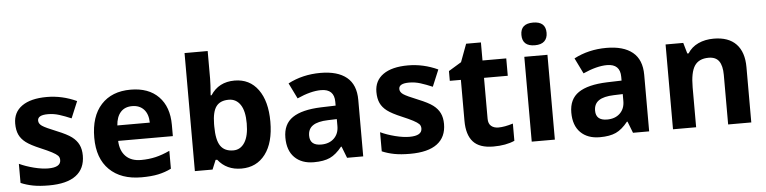

<svg xmlns="http://www.w3.org/2000/svg" viewBox="-46 -990 4914 1231"><g transform="rotate(-5 2411.0 -375.0)"><path d="M459 -162.1Q459 -78.1 400.6 -34.2Q342.3 9.8 226.1 9.8Q166.5 9.8 124.5 1.7Q82.5 -6.3 45.9 -22V-145Q87.4 -125.5 139.4 -112.3Q191.4 -99.1 231 -99.1Q312 -99.1 312 -146Q312 -163.6 301.3 -174.6Q290.5 -185.5 264.2 -199.5Q237.8 -213.4 193.8 -231.9Q130.9 -258.3 101.3 -280.8Q71.8 -303.2 58.3 -332.3Q44.9 -361.3 44.9 -403.8Q44.9 -476.6 101.3 -516.4Q157.7 -556.2 261.2 -556.2Q359.9 -556.2 453.1 -513.2L408.2 -405.8Q367.2 -423.3 331.5 -434.6Q295.9 -445.8 258.8 -445.8Q192.9 -445.8 192.9 -410.2Q192.9 -390.1 214.1 -375.5Q235.4 -360.8 307.1 -332Q371.1 -306.2 400.9 -283.7Q430.7 -261.2 444.8 -231.9Q459 -202.6 459 -162.1Z M801.3 -450.2Q753.9 -450.2 727.1 -420.2Q700.2 -390.1 696.3 -335H905.3Q904.3 -390.1 876.5 -420.2Q848.6 -450.2 801.3 -450.2ZM822.3 9.8Q690.4 9.8 616.2 -63Q542 -135.7 542 -269Q542 -406.2 610.6 -481.2Q679.2 -556.2 800.3 -556.2Q916 -556.2 980.5 -490.2Q1044.9 -424.3 1044.9 -308.1V-235.8H692.9Q695.3 -172.4 730.5 -136.7Q765.6 -101.1 829.1 -101.1Q878.4 -101.1 922.4 -111.3Q966.3 -121.6 1014.2 -144V-28.8Q975.1 -9.3 930.7 0.2Q886.2 9.8 822.3 9.8Z M1469.7 -556.2Q1566.4 -556.2 1621.1 -480.7Q1675.8 -405.3 1675.8 -273.9Q1675.8 -138.7 1619.4 -64.5Q1563 9.8 1465.8 9.8Q1369.6 9.8 1314.9 -60.1H1304.7L1279.8 0H1166V-759.8H1314.9V-583Q1314.9 -549.3 1309.1 -475.1H1314.9Q1367.2 -556.2 1469.7 -556.2ZM1421.9 -437Q1366.7 -437 1341.3 -403.1Q1315.9 -369.1 1314.9 -291V-274.9Q1314.9 -187 1341.1 -148.9Q1367.2 -110.8 1423.8 -110.8Q1469.7 -110.8 1496.8 -153.1Q1523.9 -195.3 1523.9 -275.9Q1523.9 -356.4 1496.6 -396.7Q1469.2 -437 1421.9 -437Z M2145.5 0 2116.7 -74.2H2112.8Q2075.2 -26.9 2035.4 -8.5Q1995.6 9.8 1931.6 9.8Q1853 9.8 1807.9 -35.2Q1762.7 -80.1 1762.7 -163.1Q1762.7 -250 1823.5 -291.3Q1884.3 -332.5 2006.8 -336.9L2101.6 -339.8V-363.8Q2101.6 -446.8 2016.6 -446.8Q1951.2 -446.8 1862.8 -407.2L1813.5 -507.8Q1907.7 -557.1 2022.5 -557.1Q2132.3 -557.1 2190.9 -509.3Q2249.5 -461.4 2249.5 -363.8V0ZM2101.6 -252.9 2043.9 -251Q1979 -249 1947.3 -227.5Q1915.5 -206.1 1915.5 -162.1Q1915.5 -99.1 1987.8 -99.1Q2039.6 -99.1 2070.6 -128.9Q2101.6 -158.7 2101.6 -208Z M2783.7 -162.1Q2783.7 -78.1 2725.3 -34.2Q2667 9.8 2550.8 9.8Q2491.2 9.8 2449.2 1.7Q2407.2 -6.3 2370.6 -22V-145Q2412.1 -125.5 2464.1 -112.3Q2516.1 -99.1 2555.7 -99.1Q2636.7 -99.1 2636.7 -146Q2636.7 -163.6 2626 -174.6Q2615.2 -185.5 2588.9 -199.5Q2562.5 -213.4 2518.6 -231.9Q2455.6 -258.3 2426 -280.8Q2396.5 -303.2 2383.1 -332.3Q2369.6 -361.3 2369.6 -403.8Q2369.6 -476.6 2426 -516.4Q2482.4 -556.2 2585.9 -556.2Q2684.6 -556.2 2777.8 -513.2L2732.9 -405.8Q2691.9 -423.3 2656.2 -434.6Q2620.6 -445.8 2583.5 -445.8Q2517.6 -445.8 2517.6 -410.2Q2517.6 -390.1 2538.8 -375.5Q2560.1 -360.8 2631.8 -332Q2695.8 -306.2 2725.6 -283.7Q2755.4 -261.2 2769.5 -231.9Q2783.7 -202.6 2783.7 -162.1Z M3129.9 -108.9Q3168.9 -108.9 3223.6 -126V-15.1Q3168 9.8 3086.9 9.8Q2997.6 9.8 2956.8 -35.4Q2916 -80.6 2916 -170.9V-434.1H2844.7V-497.1L2926.8 -546.9L2969.7 -662.1H3064.9V-545.9H3217.8V-434.1H3064.9V-170.9Q3064.9 -139.2 3082.8 -124Q3100.6 -108.9 3129.9 -108.9Z M3327.6 -687Q3327.6 -759.8 3408.7 -759.8Q3489.7 -759.8 3489.7 -687Q3489.7 -652.3 3469.5 -633.1Q3449.2 -613.8 3408.7 -613.8Q3327.6 -613.8 3327.6 -687ZM3482.9 0H3334V-545.9H3482.9Z M3985.8 0 3957 -74.2H3953.1Q3915.5 -26.9 3875.7 -8.5Q3835.9 9.8 3772 9.8Q3693.4 9.8 3648.2 -35.2Q3603 -80.1 3603 -163.1Q3603 -250 3663.8 -291.3Q3724.6 -332.5 3847.2 -336.9L3941.9 -339.8V-363.8Q3941.9 -446.8 3856.9 -446.8Q3791.5 -446.8 3703.1 -407.2L3653.8 -507.8Q3748 -557.1 3862.8 -557.1Q3972.7 -557.1 4031.2 -509.3Q4089.8 -461.4 4089.8 -363.8V0ZM3941.9 -252.9 3884.3 -251Q3819.3 -249 3787.6 -227.5Q3755.9 -206.1 3755.9 -162.1Q3755.9 -99.1 3828.1 -99.1Q3879.9 -99.1 3910.9 -128.9Q3941.9 -158.7 3941.9 -208Z M4747.1 0H4598.1V-318.8Q4598.1 -377.9 4577.1 -407.5Q4556.2 -437 4510.3 -437Q4447.8 -437 4419.9 -395.3Q4392.1 -353.5 4392.1 -256.8V0H4243.2V-545.9H4356.9L4377 -476.1H4385.3Q4410.2 -515.6 4453.9 -535.9Q4497.6 -556.2 4553.2 -556.2Q4648.4 -556.2 4697.8 -504.6Q4747.1 -453.1 4747.1 -356Z"/></g></svg>

Font: Samim FD
Style: Bold-FD
Weight: 700
Foundry: DejaVu fonts team - Redesigned by Saber Rastikerdar
Version: Version 4.0.1